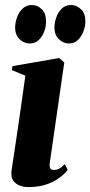

<svg xmlns="http://www.w3.org/2000/svg" viewBox="-20 -752 369 784"><path d="M95.5 12Q78 12 60.8 5.8Q43.5 -0.5 33.8 -15Q24 -29.5 27 -54Q27.5 -59 31.2 -83.2Q35 -107.5 40.8 -146.5Q46.5 -185.5 53.8 -234Q61 -282.5 68.5 -336.2Q76 -390 83.5 -443L28.5 -465.5L31 -482L221.5 -515L242.5 -497L183.5 -88.5Q181 -70 185.8 -64Q190.5 -58 199.5 -58Q211 -58 221.2 -63.2Q231.5 -68.5 244.5 -81.5L256.5 -58Q241.5 -39.5 219 -23.5Q196.5 -7.5 165.8 2.2Q135 12 95.5 12ZM101 -574.5Q77.5 -574.5 58.8 -593Q40 -611.5 42 -646.5Q43.5 -666.5 51.5 -686Q59.5 -705.5 74.2 -718.5Q89 -731.5 110 -731.5Q133 -731.5 150.8 -714.2Q168.5 -697 168 -662.5Q168 -642.5 160.2 -622.2Q152.5 -602 137.8 -588.2Q123 -574.5 101 -574.5ZM261 -574.5Q238 -574.5 219.2 -593Q200.5 -611.5 202.5 -647Q204 -666.5 211.8 -686Q219.5 -705.5 234 -718.5Q248.5 -731.5 270 -731.5Q293.5 -731.5 311.5 -713.5Q329.5 -695.5 328.5 -662Q328 -642.5 320 -622Q312 -601.5 297.5 -588Q283 -574.5 261 -574.5Z"/></svg>

Font: Merriweather 144pt ExtraBold
Style: Italic
Weight: 800
Italic angle: -7.8°
Version: Version 2.101